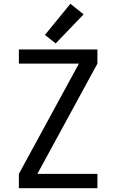

<svg xmlns="http://www.w3.org/2000/svg" viewBox="-20 -997 616 1017"><path d="M80 0H496V-76H178L496 -660V-735H80V-660H398L80 -76ZM275 -767 423 -921 353 -977 218 -812Z"/></svg>

Font: Iosevka Sparkle
Style: Regular
Weight: 400
Designer: Belleve Invis
Foundry: Belleve Invis
Version: Version 4.5.0; ttfautohint (v1.8.3)